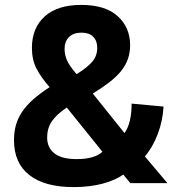

<svg xmlns="http://www.w3.org/2000/svg" viewBox="-20 -746 720 782"><path d="M280 16Q162 16 99.5 -33Q37 -82 37 -175Q37 -209 45 -237Q53 -265 70 -290.5Q87 -316 114.5 -340.5Q142 -365 182 -391Q147 -431 128.5 -467Q110 -503 110 -551Q110 -632 162 -679Q214 -726 311 -726Q409 -726 459.5 -680Q510 -634 510 -562Q510 -532 501 -506Q492 -480 473.5 -457Q455 -434 426 -411.5Q397 -389 358 -365L487 -204Q516 -244 516 -324L646 -312Q643 -254 622.5 -200Q602 -146 570 -109L662 0H511L482 -35Q450 -12 398 2Q346 16 280 16ZM292 -98Q330 -98 356.5 -106Q383 -114 397 -128L252 -308Q209 -279 190.5 -251Q172 -223 172 -186Q172 -145 201.5 -121.5Q231 -98 292 -98ZM292 -444Q337 -472 356.5 -495.5Q376 -519 376 -551Q376 -580 359.5 -596.5Q343 -613 312 -613Q279 -613 261 -595Q243 -577 243 -547Q243 -522 253.5 -499Q264 -476 292 -444Z"/></svg>

Font: Geist SemBd
Style: Regular
Weight: 400
Designer: Basement.studio, Andrés Briganti, Mateo Zaragoza
Foundry: Basement.studio, Vercel, Andrés Briganti, Guido Ferreyra, Mateo Zaragoza
Version: Version 1.401